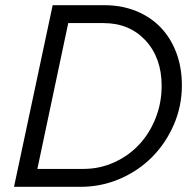

<svg xmlns="http://www.w3.org/2000/svg" viewBox="-20 -720 757 740"><path d="M34 0 183 -700H382Q449 -700 504.5 -677.5Q560 -655 599 -614.5Q638 -574 659.5 -517Q681 -460 681 -391Q681 -311 650 -239.5Q619 -168 566.5 -115Q514 -62 442.5 -31Q371 0 291 0ZM379 -631H243L124 -69H302Q364 -69 419.5 -94Q475 -119 515.5 -162Q556 -205 579.5 -264Q603 -323 603 -389Q603 -497 541 -564Q479 -631 379 -631Z"/></svg>

Font: Red Hat Text
Style: Italic
Weight: 400
Italic angle: -12°
Designer: Pentagram / MCKL
Foundry: Pentagram / MCKL
Version: Version 1.005; Red Hat Text Italic